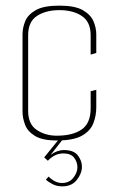

<svg xmlns="http://www.w3.org/2000/svg" viewBox="-20 -495 418 682"><path d="M182 4Q131 4 104.5 -12Q78 -28 69 -52Q60 -76 60 -98V-373Q60 -396 69.5 -419.5Q79 -443 107 -459Q135 -475 191 -475Q246 -475 274 -459Q302 -443 312 -419.5Q322 -396 322 -373V-307L302 -301V-370Q302 -417 271 -438Q240 -459 191 -459Q143 -459 111.5 -438.5Q80 -418 80 -370V-101Q80 -54 110.5 -33.5Q141 -13 182 -13Q238 -13 270 -35Q302 -57 302 -110V-171L322 -176V-114Q322 -84 311.5 -57Q301 -30 271 -13Q241 4 182 4ZM201 167Q182 167 166.5 159Q151 151 143 143L153 132Q158 139 171.5 147Q185 155 200 155Q226 155 240.5 136.5Q255 118 255 99Q255 81 243.5 65.5Q232 50 205 50Q188 50 174 57.5Q160 65 150 76L137 64L189 0H203L160 55Q183 38 207 38Q242 38 256.5 57Q271 76 271 97Q271 121 253 144Q235 167 201 167Z"/></svg>

Font: Smooch Sans Thin
Style: Regular
Weight: 100
Designer: Robert E. Leuschke
Foundry: Robert E. Leuschke
Version: Version 1.010